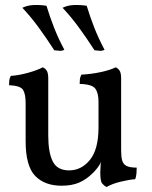

<svg xmlns="http://www.w3.org/2000/svg" viewBox="-20 -735 604 764"><path d="M225 4Q158 4 120 -35Q82 -74 82 -174V-325Q82 -360 72 -377Q62 -394 16 -396Q16 -407 17 -415.5Q18 -424 23 -433Q54 -435 90.5 -445Q127 -455 150 -467Q159 -464 165.5 -454.5Q172 -445 172 -423V-196Q172 -128 190 -92.5Q208 -57 255 -57Q304 -57 338 -99Q372 -141 372 -228V-330Q372 -365 359 -382.5Q346 -400 297 -401Q297 -412 298 -420.5Q299 -429 304 -438Q343 -440 380.5 -448Q418 -456 440 -467Q449 -464 455.5 -454.5Q462 -445 462 -423V-133L384 -96Q379 -82 370 -70Q361 -58 350 -47Q324 -21 295 -8.5Q266 4 225 4ZM404 9Q394 4 386.5 -5Q379 -14 379 -49Q379 -60 380.5 -80Q382 -100 389 -136H462Q462 -112 466 -97Q470 -82 483 -75Q496 -68 524 -68Q524 -58 523 -45Q522 -32 518 -22Q493 -20 460 -12Q427 -4 404 9ZM356 -535Q321 -589 291 -629.5Q261 -670 229 -704Q249 -714 274.5 -715Q300 -716 325 -712Q338 -669 355 -625.5Q372 -582 396 -537Q387 -532 376.5 -533Q366 -534 356 -535ZM196 -535Q161 -589 131 -629.5Q101 -670 69 -704Q89 -714 114.5 -715Q140 -716 165 -712Q178 -669 195 -625.5Q212 -582 236 -537Q227 -532 216.5 -533Q206 -534 196 -535Z"/></svg>

Font: Vollkorn
Style: Regular
Weight: 400
Designer: Friedrich Althausen
Foundry: Friedrich Althausen
Version: Version 4.104